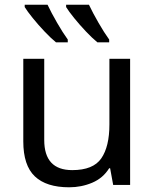

<svg xmlns="http://www.w3.org/2000/svg" viewBox="-20 -786 658 816"><path d="M533 -536V0H461L448 -71H444Q418 -29 372 -9.5Q326 10 274 10Q177 10 128 -36.5Q79 -83 79 -185V-536H168V-191Q168 -63 287 -63Q376 -63 410.5 -113Q445 -163 445 -257V-536ZM358 -766Q374 -732 398.5 -689.5Q423 -647 444 -618V-606H394Q372 -624 345 -652.5Q318 -681 295 -709.5Q272 -738 261 -756V-766ZM182 -766Q198 -732 222.5 -689.5Q247 -647 268 -618V-606H218Q196 -624 169 -652.5Q142 -681 119 -709.5Q96 -738 85 -756V-766Z"/></svg>

Font: Noto IKEA Arabic
Style: Regular
Weight: 400
Designer: Monotype Design Team
Foundry: Monotype Imaging Inc.
Version: Version 1.200